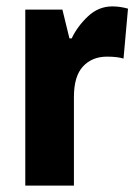

<svg xmlns="http://www.w3.org/2000/svg" viewBox="-20 -580 429 600"><path d="M331 -560Q355 -560 380 -553L366 -397Q356 -400 343.5 -401.5Q331 -403 314 -403Q268 -403 239.5 -372.5Q211 -342 211 -277V0H59V-550H175L197 -460H204Q222 -498 255 -529Q288 -560 331 -560Z"/></svg>

Font: Noto Sans Hebrew Condensed ExtraBold
Style: Regular
Weight: 800
Width: 3
Designer: Monotype Design Team
Foundry: Monotype Imaging Inc.
Version: Version 2.004; ttfautohint (v1.8.4.7-5d5b)